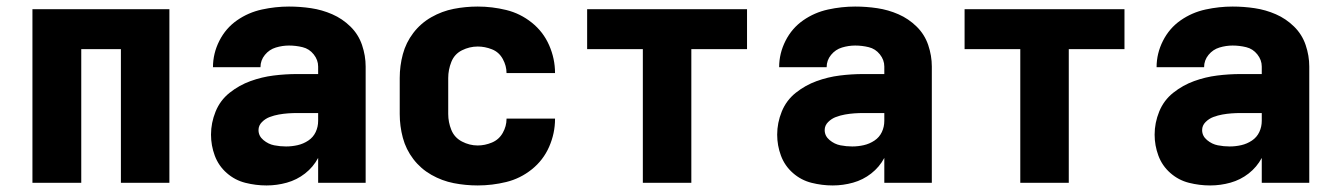

<svg xmlns="http://www.w3.org/2000/svg" viewBox="-20 -558 4072 586"><path d="M79 0H228V-408H349V0H497V-530H79Z M794 8Q825 8 855.5 -0.5Q886 -9 911 -28.5Q936 -48 951 -76V0H1096V-355Q1096 -388 1085 -420.5Q1074 -453 1049.5 -477Q1025 -501 994 -514.5Q963 -528 929.5 -533Q896 -538 862 -538Q821 -538 779.5 -529Q738 -520 703.5 -496Q669 -472 649.5 -433.5Q630 -395 630 -353H775Q775 -374 788.5 -390.5Q802 -407 822 -413Q842 -419 862 -419Q883 -419 903.5 -414Q924 -409 937.5 -392Q951 -375 951 -355V-332H887Q851 -332 815 -327.5Q779 -323 744.5 -310.5Q710 -298 681 -275Q652 -252 638 -217.5Q624 -183 624 -147Q624 -114 635.5 -83Q647 -52 672 -30Q697 -8 729 0Q761 8 793 8ZM853 -111Q835 -111 817 -114.5Q799 -118 784 -130.5Q769 -143 769 -161Q769 -175 779.5 -185.5Q790 -196 803.5 -201Q817 -206 831 -208.5Q845 -211 859 -212Q873 -213 887 -213H951V-189Q951 -171 943.5 -155Q936 -139 921 -129Q906 -119 888.5 -115Q871 -111 853 -111Z M1438 8Q1482 8 1525 -2.5Q1568 -13 1603 -41Q1638 -69 1656 -110Q1674 -151 1674 -195V-196H1526V-195Q1526 -173 1514.5 -152.5Q1503 -132 1481.5 -123Q1460 -114 1438 -114Q1413 -114 1390 -126Q1367 -138 1357.5 -161.5Q1348 -185 1348 -210V-320Q1348 -345 1357.5 -369Q1367 -393 1390 -404.5Q1413 -416 1438 -416Q1460 -416 1481.5 -407.5Q1503 -399 1514.5 -378Q1526 -357 1526 -335H1674Q1674 -379 1656 -420Q1638 -461 1603 -489Q1568 -517 1525 -527.5Q1482 -538 1438 -538Q1401 -538 1365 -531Q1329 -524 1296.5 -505.5Q1264 -487 1241.5 -457.5Q1219 -428 1209.5 -392.5Q1200 -357 1200 -320V-210Q1200 -173 1209.5 -137.5Q1219 -102 1241.5 -72.5Q1264 -43 1296.5 -24.5Q1329 -6 1365 1Q1401 8 1438 8Z M1942 0H2090V-408H2260V-530H1772V-408H1942Z M2522 8Q2553 8 2583.5 -0.5Q2614 -9 2639 -28.5Q2664 -48 2679 -76V0H2824V-355Q2824 -388 2813 -420.5Q2802 -453 2777.5 -477Q2753 -501 2722 -514.5Q2691 -528 2657.5 -533Q2624 -538 2590 -538Q2549 -538 2507.5 -529Q2466 -520 2431.5 -496Q2397 -472 2377.5 -433.5Q2358 -395 2358 -353H2503Q2503 -374 2516.5 -390.5Q2530 -407 2550 -413Q2570 -419 2590 -419Q2611 -419 2631.5 -414Q2652 -409 2665.5 -392Q2679 -375 2679 -355V-332H2615Q2579 -332 2543 -327.5Q2507 -323 2472.5 -310.5Q2438 -298 2409 -275Q2380 -252 2366 -217.5Q2352 -183 2352 -147Q2352 -114 2363.5 -83Q2375 -52 2400 -30Q2425 -8 2457 0Q2489 8 2521 8ZM2581 -111Q2563 -111 2545 -114.5Q2527 -118 2512 -130.5Q2497 -143 2497 -161Q2497 -175 2507.5 -185.5Q2518 -196 2531.5 -201Q2545 -206 2559 -208.5Q2573 -211 2587 -212Q2601 -213 2615 -213H2679V-189Q2679 -171 2671.5 -155Q2664 -139 2649 -129Q2634 -119 2616.5 -115Q2599 -111 2581 -111Z M3094 0H3242V-408H3412V-530H2924V-408H3094Z M3674 8Q3705 8 3735.5 -0.5Q3766 -9 3791 -28.5Q3816 -48 3831 -76V0H3976V-355Q3976 -388 3965 -420.5Q3954 -453 3929.5 -477Q3905 -501 3874 -514.5Q3843 -528 3809.5 -533Q3776 -538 3742 -538Q3701 -538 3659.5 -529Q3618 -520 3583.5 -496Q3549 -472 3529.5 -433.5Q3510 -395 3510 -353H3655Q3655 -374 3668.5 -390.5Q3682 -407 3702 -413Q3722 -419 3742 -419Q3763 -419 3783.5 -414Q3804 -409 3817.5 -392Q3831 -375 3831 -355V-332H3767Q3731 -332 3695 -327.5Q3659 -323 3624.5 -310.5Q3590 -298 3561 -275Q3532 -252 3518 -217.5Q3504 -183 3504 -147Q3504 -114 3515.5 -83Q3527 -52 3552 -30Q3577 -8 3609 0Q3641 8 3673 8ZM3733 -111Q3715 -111 3697 -114.5Q3679 -118 3664 -130.5Q3649 -143 3649 -161Q3649 -175 3659.5 -185.5Q3670 -196 3683.5 -201Q3697 -206 3711 -208.5Q3725 -211 3739 -212Q3753 -213 3767 -213H3831V-189Q3831 -171 3823.5 -155Q3816 -139 3801 -129Q3786 -119 3768.5 -115Q3751 -111 3733 -111Z"/></svg>

Font: Iosevka Sparkle Heavy
Style: Regular
Weight: 900
Designer: Belleve Invis
Foundry: Belleve Invis
Version: Version 4.5.0; ttfautohint (v1.8.3)